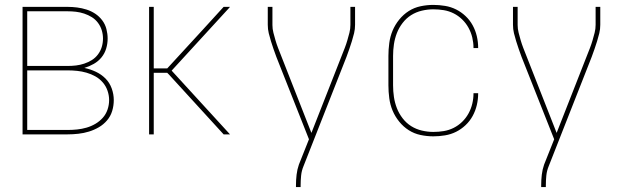

<svg xmlns="http://www.w3.org/2000/svg" viewBox="-20 -548 2540 783"><path d="M72 0V-520H255Q275 -520 294.5 -517.5Q314 -515 333 -509Q352 -503 368.5 -492Q385 -481 397 -465Q409 -449 414 -429.5Q419 -410 419 -391Q419 -370 413 -350Q407 -330 394 -314Q381 -298 362.5 -287.5Q344 -277 324 -271Q348 -266 370.5 -255.5Q393 -245 410 -228Q427 -211 435.5 -187.5Q444 -164 444 -140Q444 -117 437.5 -95.5Q431 -74 416.5 -57Q402 -40 383 -29Q364 -18 343 -11.5Q322 -5 299.5 -2.5Q277 0 255 0ZM91 -279H255Q273 -279 290 -281Q307 -283 323.5 -288.5Q340 -294 354.5 -303Q369 -312 379.5 -326Q390 -340 395 -356.5Q400 -373 400 -391Q400 -408 395 -424.5Q390 -441 379.5 -455Q369 -469 354.5 -478Q340 -487 323.5 -492.5Q307 -498 290 -500Q273 -502 255 -502H91ZM91 -18H255Q275 -18 294.5 -20Q314 -22 333 -27.5Q352 -33 369 -43Q386 -53 399 -67.5Q412 -82 418.5 -101Q425 -120 425 -140Q425 -159 418.5 -178Q412 -197 399 -212Q386 -227 369 -236.5Q352 -246 333 -251.5Q314 -257 294.5 -259Q275 -261 255 -261H91Z M588 0V-520H607V-269H662L809 -429L892 -520H918L911 -512L680 -260L918 0H892L669 -244L662 -251H607V0Z M1187 215V208Q1187 186 1189.5 164.5Q1192 143 1199 123L1240 20L1107 -316Q1101 -332 1095.5 -348Q1090 -364 1085 -380Q1080 -396 1076 -412.5Q1072 -429 1072 -447V-520H1091V-446Q1091 -430 1095 -414.5Q1099 -399 1103.5 -383.5Q1108 -368 1114 -352.5Q1120 -337 1126 -322L1250 -6L1374 -322Q1380 -337 1386 -352.5Q1392 -368 1396.5 -383.5Q1401 -399 1405 -414.5Q1409 -430 1409 -447V-520H1428V-447Q1428 -429 1424 -412.5Q1420 -396 1415 -380Q1410 -364 1404.5 -348Q1399 -332 1393 -316L1218 129Q1210 148 1208 168Q1206 188 1206 208V215Z M1747 8Q1721 8 1695 2.5Q1669 -3 1647 -17Q1625 -31 1608 -52Q1591 -73 1581 -97Q1571 -121 1567.5 -147.5Q1564 -174 1564 -200V-320Q1564 -346 1567.5 -372.5Q1571 -399 1581 -423Q1591 -447 1608 -468Q1625 -489 1647 -503Q1669 -517 1695 -522.5Q1721 -528 1747 -528Q1771 -528 1795 -524Q1819 -520 1840 -509.5Q1861 -499 1878.5 -482.5Q1896 -466 1907.5 -445Q1919 -424 1924.5 -400.5Q1930 -377 1930 -353V-352H1911V-353Q1911 -374 1906 -395Q1901 -416 1890.5 -435Q1880 -454 1864.5 -469Q1849 -484 1830 -493.5Q1811 -503 1790 -506.5Q1769 -510 1747 -510Q1724 -510 1700.5 -504.5Q1677 -499 1657 -486.5Q1637 -474 1622 -454.5Q1607 -435 1598.5 -413Q1590 -391 1586.5 -367.5Q1583 -344 1583 -320V-200Q1583 -176 1586.5 -152.5Q1590 -129 1598.5 -107Q1607 -85 1622 -65.5Q1637 -46 1657 -33.5Q1677 -21 1700.5 -15.5Q1724 -10 1747 -10Q1769 -10 1790 -13.5Q1811 -17 1830 -26.5Q1849 -36 1864.5 -51Q1880 -66 1890.5 -85Q1901 -104 1906 -125Q1911 -146 1911 -167V-168H1930V-167Q1930 -143 1924.5 -119.5Q1919 -96 1907.5 -75Q1896 -54 1878.5 -37.5Q1861 -21 1840 -10.5Q1819 0 1795 4Q1771 8 1747 8Z M2187 215V208Q2187 186 2189.5 164.5Q2192 143 2199 123L2240 20L2107 -316Q2101 -332 2095.5 -348Q2090 -364 2085 -380Q2080 -396 2076 -412.5Q2072 -429 2072 -447V-520H2091V-446Q2091 -430 2095 -414.5Q2099 -399 2103.5 -383.5Q2108 -368 2114 -352.5Q2120 -337 2126 -322L2250 -6L2374 -322Q2380 -337 2386 -352.5Q2392 -368 2396.5 -383.5Q2401 -399 2405 -414.5Q2409 -430 2409 -447V-520H2428V-447Q2428 -429 2424 -412.5Q2420 -396 2415 -380Q2410 -364 2404.5 -348Q2399 -332 2393 -316L2218 129Q2210 148 2208 168Q2206 188 2206 208V215Z"/></svg>

Font: Iosevka Curly Thin
Style: Regular
Weight: 100
Monospace: yes
Designer: Belleve Invis
Foundry: Belleve Invis
Version: Version 22.1.2; ttfautohint (v1.8.4)